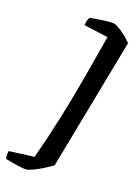

<svg xmlns="http://www.w3.org/2000/svg" viewBox="-241 -872 796 1115"><g transform="rotate(20 157.5 -315.0)"><path d="M67 171Q50 171 28 168Q6 165 -16.5 161Q-39 157 -58 153Q-60 148 -61.5 134.5Q-63 121 -60 105L93 85Q129 -53 156.5 -182.5Q184 -312 207 -443Q230 -574 253 -713L104 -733Q104 -750 108.5 -764Q113 -778 118 -783Q136 -787 161.5 -791Q187 -795 212.5 -798Q238 -801 255 -801Q269 -801 291 -788.5Q313 -776 336.5 -757.5Q360 -739 377 -721L219 92Q195 109 165 127.5Q135 146 108 158.5Q81 171 67 171Z"/></g></svg>

Font: Texturina Medium 12pt Black
Style: Italic
Weight: 900
Italic angle: -11°
Version: Version 1.002